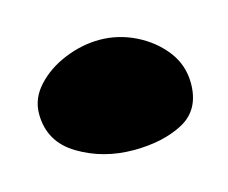

<svg xmlns="http://www.w3.org/2000/svg" viewBox="-40 -450 299 252"><g transform="rotate(-15 109.0 -324.0)"><path d="M116.5 -248.5Q75 -248.5 41.8 -268.5Q8.5 -288.5 8.5 -326.5Q8.5 -347.5 24 -364.2Q39.5 -381 63 -390.5Q86.5 -400 110 -400Q135.5 -400 158.8 -388.5Q182 -377 196.8 -357.8Q211.5 -338.5 211.5 -314Q211.5 -278 184 -263.2Q156.5 -248.5 116.5 -248.5Z"/></g></svg>

Font: Gluten Black
Style: Regular
Weight: 900
Designer: Tyler Finck
Foundry: Etcetera Type Company
Version: Version 1.300